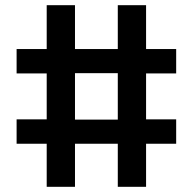

<svg xmlns="http://www.w3.org/2000/svg" viewBox="-20 -720 743 740"><path d="M160 -166H44V-260H160V-437H44V-531H160V-700H269V-531H434V-700H543V-531H659V-437H543V-260H659V-166H543V0H434V-166H269V0H160ZM434 -259V-438H269V-259Z"/></svg>

Font: Bai Jamjuree SemiBold
Style: Regular
Weight: 600
Version: Version 1.000; ttfautohint (v1.6)